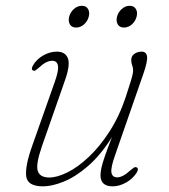

<svg xmlns="http://www.w3.org/2000/svg" viewBox="-20 -635 582 662"><path d="M451 -58Q459.5 -53.5 451.5 -40Q438 -18.5 414.5 -5.5Q391 7.5 368.5 7.5Q326.5 7.5 326.5 -31Q326.5 -42 329.8 -56.8Q333 -71.5 341.5 -96.2Q350 -121 366 -162Q326.5 -99.5 283.2 -62.2Q240 -25 199.8 -8.8Q159.5 7.5 128.5 7.5Q74 7.5 70.2 -28.2Q66.5 -64 91.5 -133.5L169 -353Q183 -392.5 179.8 -409Q176.5 -425.5 160 -425.5Q150 -425.5 139.2 -420.2Q128.5 -415 114.5 -402Q107.5 -396 103 -392.8Q98.5 -389.5 94 -392Q86 -395.5 93.5 -409Q105.5 -430.5 129 -443.8Q152.5 -457 176 -457Q205 -457 214 -434.2Q223 -411.5 204 -358L124.5 -130.5Q103 -68.5 110.2 -45.8Q117.5 -23 150 -23Q177 -23 212.8 -40.8Q248.5 -58.5 286 -93.8Q323.5 -129 357.2 -181Q391 -233 413.5 -300.5Q424.5 -334.5 430 -352.2Q435.5 -370 437.2 -378.2Q439 -386.5 439 -392Q439 -401 435.8 -409.5Q432.5 -418 432.5 -428.5Q432.5 -441.5 443.2 -449.2Q454 -457 468.5 -457Q484.5 -457 487 -440.5Q489.5 -424 474 -379.5L377 -100.5Q361.5 -57 364.2 -40.2Q367 -23.5 384.5 -23.5Q393 -23.5 404 -29Q415 -34.5 430 -48Q436.5 -53.5 441.2 -56.8Q446 -60 451 -58ZM242.5 -540Q227.5 -540 221 -551Q214.5 -562 218.5 -577.5Q222.5 -593 234.8 -604Q247 -615 262.5 -615Q277 -615 283.5 -604Q290 -593 286 -577.5Q282 -562 269.8 -551Q257.5 -540 242.5 -540ZM407.5 -540Q392.5 -540 386 -551Q379.5 -562 383.5 -577.5Q387.5 -593 399.8 -604Q412 -615 427 -615Q442 -615 448.5 -604Q455 -593 451 -577.5Q447 -562 434.8 -551Q422.5 -540 407.5 -540Z"/></svg>

Font: Fraunces 9pt Soft Thin
Style: Italic
Weight: 100
Italic angle: -16°
Version: Version 1.000;[b76b70a41]